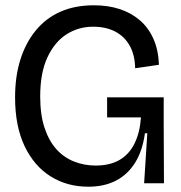

<svg xmlns="http://www.w3.org/2000/svg" viewBox="-20 -693 684 726"><path d="M314 13Q234 13 171.5 -26Q109 -65 73 -140.5Q37 -216 37 -325Q37 -404 57 -467.5Q77 -531 115 -577.5Q153 -624 208 -648.5Q263 -673 335 -673Q388 -673 431.5 -659Q475 -645 508 -617Q541 -589 560 -546.5Q579 -504 581 -448L491 -435Q490 -486 470 -521Q450 -556 415 -574Q380 -592 332 -592Q277 -592 232 -563.5Q187 -535 159.5 -476.5Q132 -418 132 -328Q132 -259 148.5 -209.5Q165 -160 193.5 -128.5Q222 -97 260.5 -82Q299 -67 341 -67Q396 -67 432.5 -88.5Q469 -110 489 -151Q509 -192 513 -249H385V-325H599V-220L600 0H525L537 -189H528Q519 -123 491 -78Q463 -33 418.5 -10Q374 13 314 13Z"/></svg>

Font: Bricolage Grotesque 96pt
Style: Regular
Weight: 400
Version: Version 1.001;gftools[0.9.33.dev8+g029e19f]